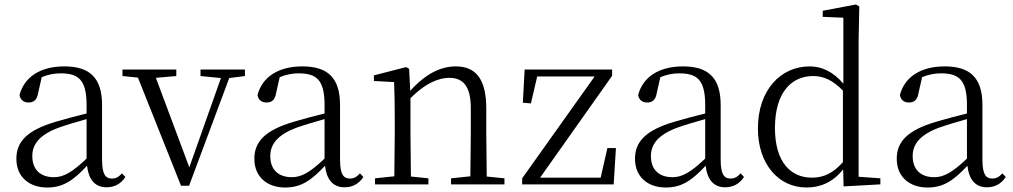

<svg xmlns="http://www.w3.org/2000/svg" viewBox="-20 -822 4516 856"><path d="M455 13C490 13 519 -2 539 -33L524 -49C508 -32 496 -26 479 -26C450 -26 435 -45 435 -111V-354C435 -476 379 -526 267 -526C160 -526 88 -479 67 -398C71 -377 85 -365 107 -365C130 -365 145 -376 150 -407L166 -478C195 -490 223 -495 250 -495C330 -495 366 -466 366 -354V-316C321 -305 272 -292 228 -279C100 -241 53 -190 53 -114C53 -31 113 14 190 14C262 14 307 -18 368 -83C375 -23 402 13 455 13ZM366 -115C300 -52 262 -32 220 -32C162 -32 124 -64 124 -126C124 -179 156 -221 242 -253C279 -266 323 -279 366 -291Z M874 -483 965 -474 824 -76 675 -475 766 -483V-512H526V-483L595 -476L787 6H823L1002 -474L1072 -483V-512H874Z M1516 13C1551 13 1580 -2 1600 -33L1585 -49C1569 -32 1557 -26 1540 -26C1511 -26 1496 -45 1496 -111V-354C1496 -476 1440 -526 1328 -526C1221 -526 1149 -479 1128 -398C1132 -377 1146 -365 1168 -365C1191 -365 1206 -376 1211 -407L1227 -478C1256 -490 1284 -495 1311 -495C1391 -495 1427 -466 1427 -354V-316C1382 -305 1333 -292 1289 -279C1161 -241 1114 -190 1114 -114C1114 -31 1174 14 1251 14C1323 14 1368 -18 1429 -83C1436 -23 1463 13 1516 13ZM1427 -115C1361 -52 1323 -32 1281 -32C1223 -32 1185 -64 1185 -126C1185 -179 1217 -221 1303 -253C1340 -266 1384 -279 1427 -291Z M2076 0H2229V-27L2150 -35L2148 -227V-338C2148 -474 2098 -526 2012 -526C1946 -526 1878 -494 1809 -417L1804 -515L1791 -523L1647 -486V-461L1737 -456C1739 -406 1740 -353 1740 -285V-227L1738 -36L1652 -27V0H1890V-27L1812 -35L1810 -227V-384C1880 -455 1940 -475 1983 -475C2043 -475 2079 -440 2079 -339V-227L2077 -36L1991 -27V0Z M2308 0H2716L2726 -162H2688L2658 -30H2388L2709 -484V-512H2319L2311 -364L2347 -361L2375 -481H2631L2308 -27Z M3213 13C3248 13 3277 -2 3297 -33L3282 -49C3266 -32 3254 -26 3237 -26C3208 -26 3193 -45 3193 -111V-354C3193 -476 3137 -526 3025 -526C2918 -526 2846 -479 2825 -398C2829 -377 2843 -365 2865 -365C2888 -365 2903 -376 2908 -407L2924 -478C2953 -490 2981 -495 3008 -495C3088 -495 3124 -466 3124 -354V-316C3079 -305 3030 -292 2986 -279C2858 -241 2811 -190 2811 -114C2811 -31 2871 14 2948 14C3020 14 3065 -18 3126 -83C3133 -23 3160 13 3213 13ZM3124 -115C3058 -52 3020 -32 2978 -32C2920 -32 2882 -64 2882 -126C2882 -179 2914 -221 3000 -253C3037 -266 3081 -279 3124 -291Z M3741 9 3905 0V-27L3808 -34V-643L3811 -793L3796 -802L3648 -774V-747L3740 -743V-449C3693 -504 3642 -526 3590 -526C3460 -526 3359 -420 3359 -249C3359 -93 3449 14 3576 14C3639 14 3695 -11 3739 -67ZM3738 -99C3693 -49 3652 -30 3599 -30C3505 -30 3435 -100 3435 -251C3435 -414 3512 -483 3605 -483C3653 -483 3693 -464 3738 -418Z M4380 13C4415 13 4444 -2 4464 -33L4449 -49C4433 -32 4421 -26 4404 -26C4375 -26 4360 -45 4360 -111V-354C4360 -476 4304 -526 4192 -526C4085 -526 4013 -479 3992 -398C3996 -377 4010 -365 4032 -365C4055 -365 4070 -376 4075 -407L4091 -478C4120 -490 4148 -495 4175 -495C4255 -495 4291 -466 4291 -354V-316C4246 -305 4197 -292 4153 -279C4025 -241 3978 -190 3978 -114C3978 -31 4038 14 4115 14C4187 14 4232 -18 4293 -83C4300 -23 4327 13 4380 13ZM4291 -115C4225 -52 4187 -32 4145 -32C4087 -32 4049 -64 4049 -126C4049 -179 4081 -221 4167 -253C4204 -266 4248 -279 4291 -291Z"/></svg>

Font: Noto Serif SC Light
Style: Regular
Weight: 300
Designer: Ryoko NISHIZUKA 西塚涼子 (kana & ideographs); Frank Grießhammer (Latin, Greek & Cyrillic); Wenlong ZHANG 张文龙 (bopomofo); San
Foundry: Adobe
Version: Version 2.001;hotconv 1.1.0;makeotfexe 2.6.0